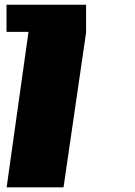

<svg xmlns="http://www.w3.org/2000/svg" viewBox="-20 -799 575 819"><path d="M347.2 -778.8V-659.7L251 0H8.3L101.6 -663.1H7.8V-778.8Z"/></svg>

Font: Coda Caption ExtraBold
Style: Regular
Weight: 800
Designer: vernon adams
Foundry: vernon adams
Version: Version 1.002